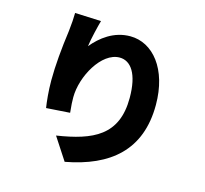

<svg xmlns="http://www.w3.org/2000/svg" viewBox="-123 -957 1246 1169"><g transform="rotate(15 500.0 -372.0)"><path d="M374 -811 209 -818C209 -791 206 -745 201 -703C185 -587 175 -477 175 -384C175 -316 182 -252 188 -213L337 -223C332 -267 331 -298 331 -319C331 -451 428 -626 542 -626C613 -626 664 -556 664 -404C664 -167 515 -102 290 -67L382 74C657 23 829 -118 829 -404C829 -630 714 -768 571 -768C467 -768 389 -706 337 -643C343 -691 364 -776 374 -811Z"/></g></svg>

Font: Source Han Sans HK Heavy
Style: Regular
Weight: 900
Designer: Ryoko NISHIZUKA 西塚涼子 (kana, bopomofo & ideographs); Paul D. Hunt (Latin, Greek & Cyrillic); Sandoll Communications 산돌커뮤니
Foundry: Adobe
Version: Version 2.000;hotconv 1.0.107;makeotfexe 2.5.65593